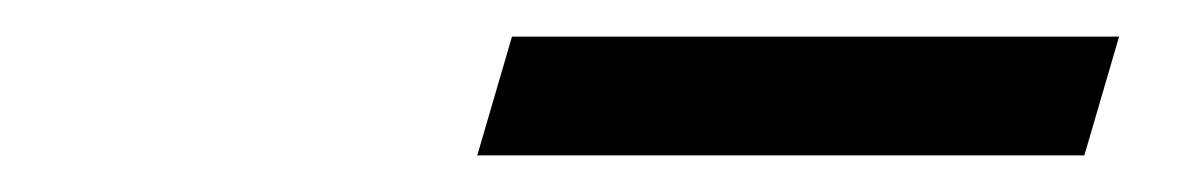

<svg xmlns="http://www.w3.org/2000/svg" viewBox="-20 -666 654 105"><path d="M573 -581H241L260 -646H592Z"/></svg>

Font: Intel One Mono
Style: Italic
Weight: 400
Italic angle: -16°
Monospace: yes
Designer: Fred Shallcrass
Foundry: Frere-Jones Type LLC
Version: Version 1.400;hotconv 1.1.0;makeotfexe 2.6.0;FJTRelease1.4